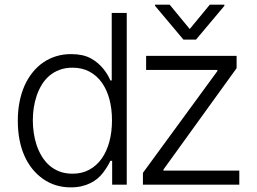

<svg xmlns="http://www.w3.org/2000/svg" viewBox="-20 -782 1089 813"><path d="M83.8 -419Q98 -450.6 118.1 -475.5Q138.1 -500.4 163.2 -517.6Q188.2 -534.8 217.9 -543.9Q247.5 -552.9 280.9 -552.9Q331.3 -552.9 364 -535.2Q380.3 -526.3 393.5 -515.1Q406.6 -503.9 416.7 -491.7Q426.8 -479.4 434.5 -466.6Q442.1 -453.8 447.4 -441.4H453.1V-727.3H516.7V0H454.9V-101.2H447.4Q441.8 -88.8 433.9 -76.2Q426.1 -63.6 416.2 -50.4Q406.2 -37.3 392.9 -26.1Q379.6 -14.9 362.7 -6.6Q345.9 1.8 325.1 6.6Q304.3 11.4 279.8 11.4Q213.4 11.4 162.6 -24.1Q111.2 -60 83.3 -122.7Q55.4 -185.4 55.4 -271.3Q55.4 -353.7 83.8 -419ZM287.3 -46.5Q327.1 -46.5 358.1 -63.4Q389.2 -80.3 410.5 -110.3Q431.8 -140.3 443 -181.6Q454.2 -223 454.2 -272.4Q454.2 -321.4 443.2 -362.2Q432.2 -403.1 410.9 -432.7Q389.6 -462.4 358.5 -478.9Q327.4 -495.4 287.3 -495.4Q256.7 -495.4 232.4 -486.3Q208.1 -477.3 189.5 -461.5Q170.8 -445.7 157.5 -424.2Q144.2 -402.7 135.7 -377.8Q127.1 -353 123 -326.2Q119 -299.4 119 -272.4Q119 -246.4 122.9 -219.5Q126.8 -192.5 135.1 -167.4Q143.5 -142.4 156.8 -120.4Q170.1 -98.4 188.7 -81.9Q207.4 -65.3 231.9 -55.9Q256.4 -46.5 287.3 -46.5ZM585.2 -50.1 900.6 -481.2V-485.8H598.7V-545.5H981.9V-493.3L672.2 -64.3V-59.7H993.3V0H585.2ZM698.5 -762.1 783.4 -659.1 868.3 -762.1H930V-757.1L810 -614.3H756.7L636.7 -757.1V-762.1Z"/></svg>

Font: Inter P Light
Style: Regular
Weight: 300
Designer: Rasmus Andersson
Foundry: rsms
Version: Version 3.018;git-588b23468